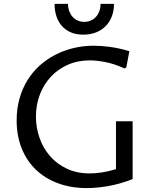

<svg xmlns="http://www.w3.org/2000/svg" viewBox="-20 -961 781 991"><path d="M664.6 -36.6Q596.7 -10.3 536.6 -0.2Q476.6 9.8 428.2 9.8Q346.7 9.8 279.8 -14.9Q212.9 -39.6 165.3 -85.2Q117.7 -130.9 91.8 -195.6Q65.9 -260.3 65.9 -339.8Q65.9 -399.9 80.6 -451.9Q95.2 -503.9 121.6 -546.6Q147.9 -589.4 184.8 -622.6Q221.7 -655.8 265.9 -678.5Q310.1 -701.2 360.4 -713.1Q410.6 -725.1 464.4 -725.1Q499.5 -725.1 546.9 -719Q594.2 -712.9 647.9 -696.8L631.8 -612.8L622.1 -607.9Q568.4 -632.3 522.5 -640.9Q476.6 -649.4 443.8 -649.4Q381.3 -649.4 330.1 -626.7Q278.8 -604 242.2 -564.7Q205.6 -525.4 185.5 -472.4Q165.5 -419.4 165.5 -359.4Q165.5 -302.2 184.1 -249.3Q202.6 -196.3 238 -155.5Q273.4 -114.7 325.2 -90.3Q377 -65.9 443.8 -65.9Q473.1 -65.9 507.6 -71.3Q542 -76.7 578.6 -87.9V-335H664.6ZM415 -848.1Q433.1 -848.1 448.7 -855Q464.4 -861.8 475.3 -874Q486.3 -886.2 492.7 -903.3Q499 -920.4 499 -940.9H568.4Q568.4 -906.2 557.4 -877Q546.4 -847.7 525.9 -826.7Q505.4 -805.7 476.1 -793.9Q446.8 -782.2 410.2 -782.2Q373.5 -782.2 345.9 -793.9Q318.4 -805.7 299.6 -826.7Q280.8 -847.7 271.2 -877Q261.7 -906.2 261.7 -940.9H331.1Q331.1 -920.4 337.4 -903.3Q343.8 -886.2 354.7 -874Q365.7 -861.8 381.1 -855Q396.5 -848.1 415 -848.1Z"/></svg>

Font: Proza Libre
Style: Regular
Weight: 400
Designer: Jasper de Waard
Foundry: Jasper de Waard
Version: Version 1.000; ttfautohint (v1.4.1.8-43bc)